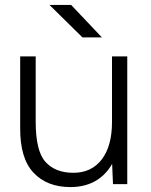

<svg xmlns="http://www.w3.org/2000/svg" viewBox="-20 -748 615 780"><path d="M435 -95V-519H497V0H439ZM278 -46Q352 -46 393.5 -100.5Q435 -155 435 -252H473Q473 -169 449 -110Q425 -51 378.5 -19.5Q332 12 266 12Q171 12 116 -46.5Q61 -105 62 -229V-253H125Q125 -134 165 -90Q205 -46 278 -46ZM62 -519H125V-253H62ZM181 -728H269L394 -596H315Z"/></svg>

Font: 寒蝉端黑体 Light
Style: Regular
Weight: 300
Designer: ChillDuanSans {Warren2060}; 
Source Han Sans {Ryoko NISHIZUKA 西塚涼子 (kana, bopomofo & ideographs); Paul D. Hunt (Latin, G
Foundry: ChillType&Adobe
Version: Version 1.300;Glyphs 3.3 (3306)